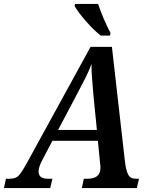

<svg xmlns="http://www.w3.org/2000/svg" viewBox="-63 -951 753 971"><path d="M202 -47H179Q132 -47 132 -84Q132 -106 151 -142L202 -239H432L444 -117Q445 -118 445 -102Q445 -47 379 -47H361L351 0H629L640 -47H624Q596 -47 585 -68.5Q574 -90 569 -133L503 -714H395L72 -125Q46 -78 31 -62.5Q16 -47 -13 -47H-33L-43 0H191ZM327 -476Q352 -523 369 -557Q386 -591 400 -627Q399 -591 403 -549.5Q407 -508 410 -464L427 -294H231ZM446 -771H493L496 -784Q481 -811 462.5 -854.5Q444 -898 433 -931H317L314 -921Q332 -889 371.5 -844Q411 -799 446 -771Z"/></svg>

Font: Noto Serif SemiCondensed Semi
Style: Italic
Weight: 600
Width: 4
Italic angle: -12°
Designer: Monotype Design Team
Foundry: Monotype Imaging Inc.
Version: Version 1.901